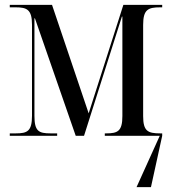

<svg xmlns="http://www.w3.org/2000/svg" viewBox="-20 -556 705 786"><path d="M20 0H214V-10H187C138 -10 121 -19 121 -82V-481H123L290 0H324L479 -488H481V-81C481 -19 462 -10 415 -10H409V0H634L539 210H598L644 0V-10H636C585 -10 566 -19 566 -81V-454C566 -517 586 -526 636 -526H644V-536H485L343 -92L193 -536H20V-526H44C90 -526 111 -517 111 -455V-82C111 -19 92 -10 45 -10H20Z"/></svg>

Font: Noto Serif Display Condensed
Style: Regular
Weight: 400
Width: 3
Designer: Monotype Design Team
Foundry: Monotype Imaging Inc.
Version: Version 2.009